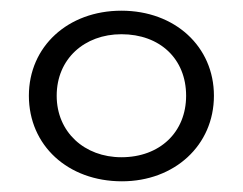

<svg xmlns="http://www.w3.org/2000/svg" viewBox="-20 -766 454 359"><path d="M208 -427C306 -427 380 -494 380 -587C380 -679 307 -746 207 -746C107 -746 34 -679 34 -587C34 -494 107 -427 208 -427ZM207 -472C138 -472 86 -519 86 -587C86 -656 138 -702 207 -702C279 -702 328 -656 328 -587C328 -519 279 -472 207 -472Z"/></svg>

Font: Montserrat Z
Style: Regular
Weight: 400
Designer: Julieta Ulanovsky
Foundry: Julieta Ulanovsky
Version: Version 8.000